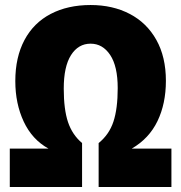

<svg xmlns="http://www.w3.org/2000/svg" viewBox="-20 -745 722 765"><path d="M234 -392Q234 -309 251 -258.5Q268 -208 307 -175V0H19V-153H173Q108 -189 74.5 -260.5Q41 -332 41 -422Q41 -517 77.5 -585.5Q114 -654 182 -689.5Q250 -725 341 -725Q429 -725 497 -689.5Q565 -654 603 -586Q641 -518 641 -423Q641 -332 607.5 -262.5Q574 -193 505 -153H663V0H373V-175Q415 -209 432 -260.5Q449 -312 449 -394Q449 -481 419 -526Q389 -571 341 -571Q292 -571 263 -525.5Q234 -480 234 -392Z"/></svg>

Font: Noto Sans Display Black Narrow
Style: Regular
Weight: 900
Width: 4
Designer: Monotype Design team
Foundry: Monotype Imaging Inc.
Version: Version 1.000